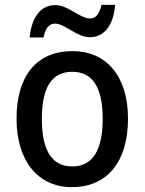

<svg xmlns="http://www.w3.org/2000/svg" viewBox="-20 -759 594 789"><path d="M102 -605H159C166 -643 182 -662 206 -662C246 -662 296 -606 349 -606C407 -606 447 -654 453 -739H397C388 -703 375 -683 350 -683C309 -683 261 -738 207 -738C144 -738 109 -683 102 -605ZM506 -271C506 -450 414 -549 278 -549C130 -549 48 -447 48 -271C48 -97 137 10 275 10C423 10 506 -97 506 -271ZM152 -270C152 -396 190 -464 277 -464C363 -464 402 -396 402 -271C402 -145 363 -75 277 -75C190 -75 152 -146 152 -270Z"/></svg>

Font: Noto Sans Arabic SemCond Med
Style: Regular
Weight: 500
Width: 4
Designer: Monotype Design Team, Nadine Chahine, Nizar Qandah and Khaled Hosny
Foundry: Monotype Imaging Inc.
Version: Version 2.012